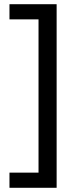

<svg xmlns="http://www.w3.org/2000/svg" viewBox="-20 -734 369 912"><path d="M25 86H163V-642H25V-714H249V158H25Z"/></svg>

Font: Noto Sans Syloti Nagri
Style: Regular
Weight: 400
Designer: Monotype Design Team
Foundry: Monotype Imaging Inc.
Version: Version 2.003; ttfautohint (v1.8.4.7-5d5b)